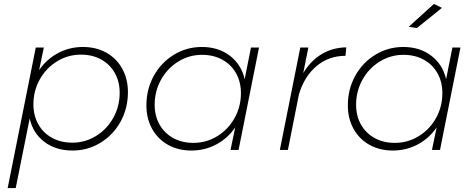

<svg xmlns="http://www.w3.org/2000/svg" viewBox="-20 -763 2416 977"><path d="M631 -294Q631 -212 593.5 -144Q556 -76 491 -36.5Q426 3 349 3Q264 3 206 -41Q148 -85 131 -160L60 194H19L162 -521H203L179 -406Q217 -462 275.5 -493Q334 -524 402 -524Q469 -524 521 -495Q573 -466 602 -413.5Q631 -361 631 -294ZM150 -232Q150 -175 175 -130.5Q200 -86 245 -61.5Q290 -37 348 -37Q413 -37 468.5 -71Q524 -105 556.5 -163.5Q589 -222 589 -291Q589 -348 564 -392Q539 -436 494.5 -460.5Q450 -485 392 -485Q326 -485 270.5 -451Q215 -417 182.5 -359Q150 -301 150 -232Z M725 -227Q725 -309 762.5 -377Q800 -445 865 -484.5Q930 -524 1007 -524Q1091 -524 1149.5 -479.5Q1208 -435 1225 -360L1257 -521H1298L1194 0H1153L1177 -115Q1139 -59 1080.5 -28Q1022 3 954 3Q887 3 835 -26Q783 -55 754 -107.5Q725 -160 725 -227ZM1206 -289Q1206 -346 1181 -390.5Q1156 -435 1111 -459.5Q1066 -484 1008 -484Q943 -484 887.5 -450Q832 -416 799.5 -357.5Q767 -299 767 -230Q767 -173 792 -129Q817 -85 861.5 -60.5Q906 -36 964 -36Q1030 -36 1085.5 -70Q1141 -104 1173.5 -162Q1206 -220 1206 -289Z M1742 -522 1738 -479Q1653 -479 1590.5 -426.5Q1528 -374 1501 -282L1445 0H1404L1508 -521H1549L1523 -391Q1560 -453 1616 -487Q1672 -521 1742 -522Z M2188 -743 2229 -723 2101 -620 2060 -627ZM1750 -227Q1750 -309 1787.5 -377Q1825 -445 1890 -484.5Q1955 -524 2032 -524Q2116 -524 2174.5 -479.5Q2233 -435 2250 -360L2282 -521H2323L2219 0H2178L2202 -115Q2164 -59 2105.5 -28Q2047 3 1979 3Q1912 3 1860 -26Q1808 -55 1779 -107.5Q1750 -160 1750 -227ZM2231 -289Q2231 -346 2206 -390.5Q2181 -435 2136 -459.5Q2091 -484 2033 -484Q1968 -484 1912.5 -450Q1857 -416 1824.5 -357.5Q1792 -299 1792 -230Q1792 -173 1817 -129Q1842 -85 1886.5 -60.5Q1931 -36 1989 -36Q2055 -36 2110.5 -70Q2166 -104 2198.5 -162Q2231 -220 2231 -289Z"/></svg>

Font: TypoPRO Montserrat
Style: Italic
Weight: 275
Italic angle: -11.3°
Designer: Julieta Ulanovsky
Foundry: Julieta Ulanovsky
Version: Version 6.001